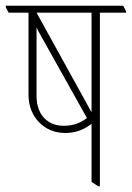

<svg xmlns="http://www.w3.org/2000/svg" viewBox="-39 -642 458 667"><path d="M188 -180C222 -180 253 -191 279 -212V-10L302 5H308V-598H399V-603L389 -622H-19V-617L-9 -598H60V-313C60 -273 74 -240 98 -216C121 -193 151 -180 188 -180ZM88 -598H279V-252ZM88 -308V-547C93 -536 98 -526 103 -518L263 -232C238 -213 213 -205 182 -205C125 -205 88 -245 88 -308Z"/></svg>

Font: Noto Serif Devanagari ExtraCondensed Thin
Style: Regular
Weight: 100
Width: 2
Designer: Universal Thirst, Indian Type Foundry and the Monotype Design Team
Foundry: Monotype Imaging Inc.
Version: Version 2.004